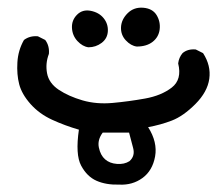

<svg xmlns="http://www.w3.org/2000/svg" viewBox="-20 -213 579 512"><path d="M297.9 279.3Q262.7 280.3 237.3 269Q211.9 257.8 196.3 228.5Q180.7 199.2 190.4 132.8Q153.3 122.1 119.1 106.4Q85 90.8 61.5 64.5Q38.1 38.1 31.2 11.7Q24.4 -14.6 26.4 -46.9Q28.3 -79.1 43.9 -106.4Q59.6 -118.2 81.1 -116.2L100.6 -106.4Q112.3 -90.8 110.4 -69.3Q100.6 -43.9 105.5 -17.6Q110.4 8.8 136.7 26.4Q163.1 43.9 200.2 54.7Q237.3 65.4 280.3 61.5Q323.2 57.6 366.7 49.8Q410.2 42 438 20.5Q465.8 -1 455.1 -43.9Q457 -59.6 466.8 -71.3Q480.5 -83 502 -81.1L521.5 -71.3Q543 -38.1 538.1 -2.9Q533.2 32.2 501 64.5Q468.8 96.7 438.5 108.4Q408.2 120.1 375 126Q400.4 166 393.6 204.1Q386.7 242.2 359.9 261.7Q333 281.2 297.9 279.3ZM325.2 216.8Q340.8 203.1 335 181.6Q329.1 160.2 324.2 140.6H253.9Q239.3 160.2 243.7 180.7Q248 201.2 260.3 211.9Q272.5 222.7 292 224.1Q311.5 225.6 325.2 216.8ZM215.8 -86.9Q200.2 -88.9 186.5 -103.5Q172.9 -118.2 171.9 -138.7Q170.9 -159.2 185.5 -173.8Q200.2 -188.5 222.2 -184.1Q244.1 -179.7 256.3 -164.6Q268.6 -149.4 267.6 -129.9Q266.6 -110.4 251 -98.6Q235.4 -86.9 215.8 -86.9ZM344.7 -88.9Q329.1 -90.8 315.4 -105.5Q301.8 -120.1 302.7 -140.6Q303.7 -161.1 320.3 -177.7Q336.9 -194.3 361.8 -192.4Q386.7 -190.4 397.5 -172.9Q408.2 -155.3 405.8 -134.8Q403.3 -114.3 387.2 -101.6Q371.1 -88.9 344.7 -88.9Z"/></svg>

Font: JasonHandwriting4
Style: Regular
Weight: 400
Version: Version 1.01.21